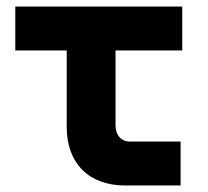

<svg xmlns="http://www.w3.org/2000/svg" viewBox="-20 -570 640 590"><path d="M365 0H535V-135H380C351 -135 335 -156 335 -185V-415H540V-550H27V-415H185V-180C185 -68 253 0 365 0Z"/></svg>

Font: JetBrains Mono ExtraBold
Style: Regular
Weight: 800
Monospace: yes
Designer: Philipp Nurullin, Konstantin Bulenkov
Foundry: JetBrains
Version: Version 2.305